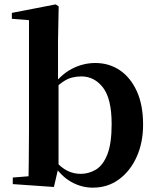

<svg xmlns="http://www.w3.org/2000/svg" viewBox="-20 -839 712 875"><path d="M38.2 0V-29.9L110.1 -35.7Q111.1 -65.2 111.1 -100.6Q111.1 -136.1 111.6 -171.6Q112.1 -207 112.1 -234.8V-747.1L34 -753.3V-780.3L233.6 -819L247.4 -810L244.4 -650.9V-464.7L246.8 -454.7V-79.1V-77.4L225.7 13.1ZM403 16.2Q351.7 16.2 305.6 -9.5Q259.4 -35.1 223.3 -89.4H212.3L230.6 -106.4Q260.2 -73.6 288.3 -60.1Q316.3 -46.7 347.6 -46.7Q385.1 -46.7 417.3 -66.2Q449.6 -85.7 469.2 -135.2Q488.8 -184.8 488.8 -273.3Q488.8 -388.7 449.6 -439.7Q410.4 -490.8 350.4 -490.8Q329.8 -490.8 308.6 -485.7Q287.4 -480.6 263.7 -464.1Q239.9 -447.6 209.1 -413.5L196.2 -442.5H215.7Q257.4 -499.3 308.1 -525.6Q358.9 -551.9 414.4 -551.9Q476.9 -551.9 525.8 -519.1Q574.7 -486.2 603.4 -423.5Q632.1 -360.9 632.1 -270.9Q632.1 -189.2 602.9 -124.3Q573.7 -59.4 522.3 -21.6Q470.9 16.2 403 16.2Z"/></svg>

Font: Source Han Serif JP VF
Style: Regular
Weight: 250
Designer: Ryoko NISHIZUKA 西塚涼子 (kana & ideographs); Frank Grießhammer (Latin, Greek & Cyrillic); Wenlong ZHANG 张文龙 (bopomofo); San
Foundry: Adobe
Version: Version 2.001;hotconv 1.1.0;makeotfexe 2.6.0